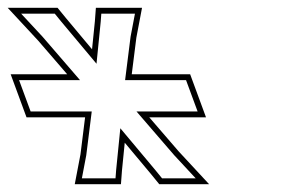

<svg xmlns="http://www.w3.org/2000/svg" viewBox="-242 -775 738 491"><path d="M4.8 -612 15.5 -719 17.1 -740H103.1L91.9 -681L77.9 -570H193.8H233.8L263.3 -490H223.3H107L203.6 -378L258.4 -319H172.4L155.3 -340L65.7 -447L55 -340L53.4 -319H-32.6L-21.4 -378L-7.4 -490H-123.7H-163.7L-193.2 -570H-153.2H-37.3L-133.1 -681L-187.9 -740H-101.9L-84.8 -719ZM-6.6 -648.9 -73.2 -728.6 -94.8 -755H-222.3L-144.3 -671L-70.1 -585H-214.7L-174.2 -475H-24.4L-36.2 -380.3L-50.8 -304H67.3L69.9 -338.7L77 -410.1L143.7 -330.4L165.2 -304H292.7L214.8 -388L139.7 -475H284.8L244.3 -585H94.9L106.7 -678.7L121.2 -755H3.2L0.6 -720.3Z"/></svg>

Font: Nordica Plus
Style: NordicaClassicLightConOpOblOl
Weight: 300
Version: Version 1.01